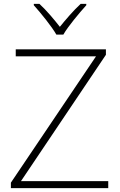

<svg xmlns="http://www.w3.org/2000/svg" viewBox="-20 -968 617 988"><path d="M270 -790H306C330 -832 387 -900 424 -941V-948H395C358 -914 318 -867 288 -830C259 -867 220 -914 183 -948H154V-941C191 -900 246 -832 270 -790ZM537 0V-36H88L525 -686V-714H61V-678H474L36 -28V0Z"/></svg>

Font: Noto Sans Myanmar UI ExtraLight
Style: Regular
Weight: 200
Designer: Monotype Design Team
Foundry: Monotype Imaging Inc.
Version: Version 2.103